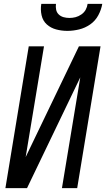

<svg xmlns="http://www.w3.org/2000/svg" viewBox="-20 -975 550 995"><path d="M8 0 129 -735H208L113 -161L389 -735H501L380 0H301L396 -574L120 0ZM329 -815Q299 -815 271 -822.5Q243 -830 222.5 -848.5Q202 -867 195.5 -896Q189 -925 194 -955H270Q268 -939 271 -924.5Q274 -910 284.5 -900Q295 -890 309.5 -886Q324 -882 340 -882Q356 -882 371.5 -886Q387 -890 401.5 -900Q416 -910 424 -924.5Q432 -939 434 -955H510Q505 -925 489.5 -896Q474 -867 447.5 -848.5Q421 -830 390 -822.5Q359 -815 329 -815Z"/></svg>

Font: Iosevka SS18
Style: Italic
Weight: 400
Italic angle: -9°
Monospace: yes
Designer: Belleve Invis
Foundry: Belleve Invis
Version: Version 25.1.1; ttfautohint (v1.8.4)